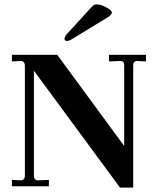

<svg xmlns="http://www.w3.org/2000/svg" viewBox="-20 -846 717 872"><path d="M525 6 134 -525V-49Q134 -27 153 -27L202 -29V0H34V-29L73 -27Q93 -27 93 -49V-548Q93 -557 87.5 -563.5Q82 -570 73 -569L34 -567V-597H240L544 -183V-549Q544 -569 527 -569H524L475 -567V-597H643V-567L604 -569H602Q585 -569 585 -548V6ZM284 -660Q273 -660 273 -670Q273 -681 289 -697L384 -801Q399 -818 405 -822Q409 -826 420 -826Q438 -826 463 -812.5Q488 -799 488 -789Q488 -781 475 -771L308 -669Q294 -660 284 -660Z"/></svg>

Font: UnnaBold
Style: Bold
Weight: 700
Designer: Jorge de Buen Unna
Foundry: Omnibus-Type
Version: Version 2.008;hotconv 1.0.109;makeotfexe 2.5.65596